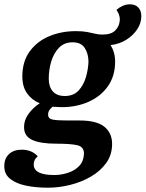

<svg xmlns="http://www.w3.org/2000/svg" viewBox="-56 -675 678 894"><path d="M167 199Q112 199 65.5 189.5Q19 180 -9 157.5Q-37 135 -36 97Q-36 63 -14 42.5Q8 22 45 22Q92 22 120 53Q101 67 101 91Q101 140 197 140Q229 140 261 129.5Q293 119 313.5 97Q334 75 335 40Q335 9 305 1.5Q275 -6 205 -6Q131 -6 93 -24Q55 -42 56 -85Q56 -116 77 -145Q98 -174 129 -194Q91 -210 69.5 -241Q48 -272 48 -319Q48 -389 82.5 -436Q117 -483 173.5 -506.5Q230 -530 297 -530Q329 -530 350 -526Q371 -522 387 -518Q403 -514 421 -514Q463 -514 482 -534.5Q501 -555 502 -584Q502 -607 486 -629Q500 -641 516 -648Q532 -655 549 -655Q574 -655 588 -640Q602 -625 602 -600Q602 -568 583.5 -539.5Q565 -511 533 -490.5Q501 -470 459 -465Q469 -449 474.5 -430Q480 -411 480 -388Q480 -321 446.5 -273.5Q413 -226 356.5 -201Q300 -176 231 -176Q220 -176 210 -177Q200 -178 189 -178Q181 -172 174.5 -163Q168 -154 168 -141Q168 -122 190 -118Q212 -114 256 -114H314Q395 -114 430.5 -84.5Q466 -55 466 -5Q466 46 438.5 84Q411 122 367 147.5Q323 173 270.5 186Q218 199 167 199ZM246 -228Q286 -228 309.5 -253Q333 -278 344 -315.5Q355 -353 356 -389Q355 -427 338 -452.5Q321 -478 282 -478Q243 -478 218.5 -452.5Q194 -427 182.5 -388.5Q171 -350 171 -308Q171 -271 190 -249.5Q209 -228 246 -228Z"/></svg>

Font: Sansita Swashed Medium
Style: Regular
Weight: 500
Designer: Pablo Cosgaya
Foundry: Omnibus-Type
Version: Version 1.003; ttfautohint (v1.8.3)